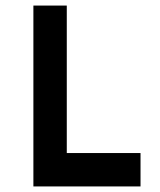

<svg xmlns="http://www.w3.org/2000/svg" viewBox="-20 -670 575 690"><path d="M100 0H485V-120H220V-650H100Z"/></svg>

Font: Grotesk 03
Style: Bold
Weight: 500
Designer: Frank Adebiaye, contributions by Jérémy Landes, Ariel Martín Pérez
Foundry: Velvetyne Type Foundry
Version: Version 3.000;Glyphs 3.1.2 (3150)